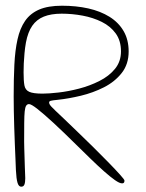

<svg xmlns="http://www.w3.org/2000/svg" viewBox="-20 -648 522 688"><path d="M56 21Q47 21 42.8 7Q38.5 -7 37 -38.5Q36.5 -52.5 35.5 -76.8Q34.5 -101 33.2 -130.8Q32 -160.5 31 -191.8Q30 -223 29.5 -252Q29 -281 29 -302.5Q29 -365 31.5 -416.2Q34 -467.5 42.8 -507Q51.5 -546.5 70 -573.2Q88.5 -600 120.5 -613.8Q152.5 -627.5 202 -627.5Q253 -627.5 296.5 -617.8Q340 -608 372.5 -587.8Q405 -567.5 423 -536.5Q441 -505.5 441 -463.5Q441 -418 416.2 -386.5Q391.5 -355 352.5 -335.2Q313.5 -315.5 269.8 -305Q226 -294.5 188 -290.5Q167.5 -288.5 161.8 -286.8Q156 -285 156 -281Q156 -278 157.5 -274.8Q159 -271.5 164 -266Q169 -260.5 179.2 -250.8Q189.5 -241 206.5 -225Q227 -205.5 255.2 -178.2Q283.5 -151 313.2 -121.8Q343 -92.5 368.5 -66.2Q394 -40 410 -22.2Q426 -4.5 426 -1Q426 2.5 425 4.8Q424 7 422.2 8Q420.5 9 417 9Q408.5 9 392 -2.5Q375.5 -14 353.2 -33.8Q331 -53.5 305.2 -78.5Q279.5 -103.5 252 -130.5Q206.5 -175.5 171.5 -207.8Q136.5 -240 114.2 -257.5Q92 -275 84 -275Q77.5 -275 73.8 -269.2Q70 -263.5 68.5 -248.8Q67 -234 66.8 -207.8Q66.5 -181.5 66.5 -140Q66.5 -130.5 67 -115.2Q67.5 -100 68 -82.8Q68.5 -65.5 69 -49.8Q69.5 -34 70 -23Q70.5 -12 70.5 -9.5Q70.5 5.5 67.5 13.2Q64.5 21 56 21ZM132.5 -312.5Q155 -312.5 190 -316.5Q225 -320.5 263.5 -330.5Q302 -340.5 336.2 -357.8Q370.5 -375 392 -401.2Q413.5 -427.5 413.5 -464Q413.5 -502 394.8 -528Q376 -554 344.8 -569.5Q313.5 -585 276 -592Q238.5 -599 201 -599Q163 -599 137 -588.5Q111 -578 95.5 -555.5Q80 -533 73 -496Q69.5 -476.5 67.8 -457.2Q66 -438 65.2 -420.5Q64.5 -403 64.5 -388.5Q64.5 -358.5 67.5 -342Q70.5 -325.5 84.8 -319Q99 -312.5 132.5 -312.5Z"/></svg>

Font: Gluten Thin
Style: Regular
Weight: 100
Designer: Tyler Finck
Foundry: Etcetera Type Company
Version: Version 1.300